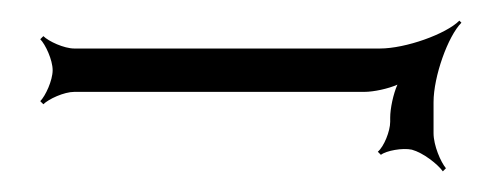

<svg xmlns="http://www.w3.org/2000/svg" viewBox="-20 -343 477 186"><path d="M19 -245 22 -242C27 -247 42 -254 52 -254H333C342 -254 356 -257 365 -261C361 -252 358 -238 358 -229V-225C358 -216 352 -201 346 -196L349 -193C354 -197 370 -200 379 -198C390 -195 404 -184 409 -177L412 -180C407 -186 400 -202 400 -214V-244C400 -269 414 -308 427 -321L425 -323C412 -310 373 -296 348 -296H52C42 -296 27 -303 22 -308L19 -305C24 -300 31 -285 31 -275C31 -265 24 -250 19 -245Z"/></svg>

Font: Armata Saber
Style: Rg
Weight: 400
Designer: Jasper
Foundry: Cannot Into Space Fonts
Version: Version 0.970